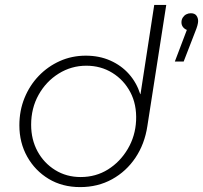

<svg xmlns="http://www.w3.org/2000/svg" viewBox="-20 -750 828 783"><path d="M307 13Q234 13 178.5 -20.5Q123 -54 91 -111Q59 -168 59 -239Q59 -299 80 -350.5Q101 -402 138 -440.5Q175 -479 224 -501Q273 -523 330 -523Q385 -523 430 -503Q475 -483 506 -448Q537 -413 552 -366H553L609 -730H658L581 -236Q570 -163 532.5 -107Q495 -51 437 -19Q379 13 307 13ZM309 -28Q371 -28 420.5 -59Q470 -90 501 -142.5Q532 -195 535 -258Q538 -324 511.5 -374Q485 -424 438 -453Q391 -482 332 -482Q271 -482 219.5 -450Q168 -418 137.5 -363.5Q107 -309 107 -241Q107 -181 133 -133Q159 -85 205 -56.5Q251 -28 309 -28ZM693 -499 742 -628Q732 -632 726 -640Q720 -648 720 -659Q720 -670 725.5 -678.5Q731 -687 739.5 -691.5Q748 -696 758 -696Q774 -696 781 -686.5Q788 -677 788 -664Q788 -657 785 -646Q782 -635 777 -623L729 -499Z"/></svg>

Font: MuseoModerno Thin ExtraLight
Style: Italic
Weight: 250
Italic angle: -9°
Version: Version 1.003